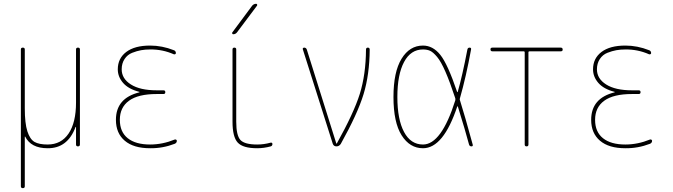

<svg xmlns="http://www.w3.org/2000/svg" viewBox="-20 -770 3540 1010"><path d="M89.8 210V-509.8Q89.8 -519.5 100.1 -519.5Q110.4 -519.5 110.4 -509.8V-200.2Q110.4 -121.1 124 -79.1Q137.7 -37.1 161.6 -23.4Q185.5 -9.8 230.5 -9.8Q301.8 -9.8 340.8 -67.4Q379.9 -125 379.9 -230.5V-509.8Q379.9 -519.5 390.1 -519.5Q400.4 -519.5 400.4 -509.8V-9.8Q400.4 0 390.1 0Q379.9 0 379.9 -9.8V-101.6Q379.9 -102.5 378.9 -102.5Q377 -102.5 377 -100.6Q335 10.7 230.5 9.8Q142.6 9.8 112.3 -51.8Q111.3 -51.8 110.4 -50.8V210Q110.4 219.7 100.1 219.7Q89.8 219.7 89.8 210Z M712.9 -284.2Q713.9 -284.2 713.9 -285.2Q713.9 -287.1 711.9 -287.1Q655.3 -301.8 627.4 -334Q599.6 -366.2 599.6 -405.3Q599.6 -462.9 644 -496.6Q688.5 -530.3 769.5 -530.3Q833 -530.3 894.5 -505.9Q904.3 -502.9 905.3 -491.2Q905.3 -487.3 902.3 -485.4Q899.4 -483.4 894.5 -484.4Q835 -510.7 769.5 -509.8Q744.1 -509.8 722.2 -505.9Q700.2 -502 675.3 -492.2Q650.4 -482.4 635.3 -459.5Q620.1 -436.5 620.1 -405.3Q620.1 -356.4 668.5 -325.7Q716.8 -294.9 804.7 -294.9H839.8Q849.6 -294.9 849.6 -285.2Q849.6 -275.4 839.8 -275.4H804.7Q707 -275.4 658.7 -240.2Q610.4 -205.1 610.4 -139.6Q610.4 -76.2 651.9 -43Q693.4 -9.8 769.5 -9.8Q835 -9.8 899.4 -36.1Q903.3 -37.1 906.7 -35.2Q910.2 -33.2 910.2 -29.3Q910.2 -18.6 899.4 -13.7Q835.9 10.7 769.5 9.8Q682.6 9.8 636.2 -29.8Q589.8 -69.3 589.8 -139.6Q589.8 -253.9 712.9 -284.2Z M1222.7 -129.9Q1222.7 -57.6 1244.6 -33.7Q1266.6 -9.8 1333 -9.8Q1368.2 -9.8 1403.3 -19.5Q1407.2 -20.5 1410.2 -18.6Q1413.1 -16.6 1413.1 -12.7Q1413.1 -2.9 1404.3 0Q1368.2 9.8 1333 9.8Q1257.8 9.8 1230.5 -20Q1203.1 -49.8 1203.1 -129.9V-509.8Q1203.1 -519.5 1212.9 -519.5Q1222.7 -519.5 1222.7 -509.8ZM1207 -589.8Q1203.1 -589.8 1201.7 -593.3Q1200.2 -596.7 1202.1 -599.6L1306.6 -740.2Q1315.4 -750 1327.1 -750Q1331.1 -750 1332.5 -746.6Q1334 -743.2 1332 -740.2L1226.6 -599.6Q1218.8 -589.8 1207 -589.8Z M1730.5 -13.7 1573.2 -509.8Q1571.3 -513.7 1573.7 -516.6Q1576.2 -519.5 1580.1 -519.5Q1589.8 -519.5 1593.8 -509.8L1749 -15.6Q1749 -14.6 1750 -14.6Q1752 -14.6 1752 -15.6Q1840.8 -174.8 1872.6 -275.9Q1904.3 -377 1905.3 -508.8Q1905.3 -519.5 1915 -519.5Q1924.8 -519.5 1924.8 -508.8Q1923.8 -377.9 1892.6 -274.9Q1861.3 -171.9 1772.5 -12.7Q1763.7 0 1750 0Q1735.4 0 1730.5 -13.7Z M2205.1 -509.8Q2140.6 -509.8 2105.5 -443.8Q2070.3 -377.9 2070.3 -259.8Q2070.3 -141.6 2105.5 -75.7Q2140.6 -9.8 2205.1 -9.8Q2301.8 -9.8 2375 -242.2Q2376 -248 2375 -252.9Q2346.7 -338.9 2323.2 -392.6Q2299.8 -446.3 2279.3 -470.7Q2258.8 -495.1 2243.2 -502.4Q2227.5 -509.8 2205.1 -509.8ZM2205.1 9.8Q2135.7 9.8 2092.8 -58.1Q2049.8 -126 2049.8 -259.8Q2049.8 -391.6 2092.3 -460.9Q2134.8 -530.3 2205.1 -530.3Q2256.8 -530.3 2295.9 -481.9Q2335 -433.6 2384.8 -286.1Q2384.8 -285.2 2386.2 -285.2Q2387.7 -285.2 2387.7 -286.1Q2412.1 -371.1 2438.5 -508.8Q2440.4 -519.5 2450.2 -519.5Q2460 -519.5 2458 -509.8Q2431.6 -365.2 2399.4 -252.9Q2397.5 -248 2399.4 -243.2Q2424.8 -163.1 2466.8 -8.8Q2468.8 0 2460 0Q2450.2 0 2447.3 -9.8Q2428.7 -80.1 2388.7 -209Q2387.7 -210.9 2385.7 -210.9Q2312.5 9.8 2205.1 9.8Z M2570.3 -500Q2560.5 -500 2560.1 -509.8Q2559.6 -519.5 2570.3 -519.5H2929.7Q2939.5 -519.5 2939.9 -509.8Q2940.4 -500 2929.7 -500H2764.6Q2759.8 -500 2759.8 -495.1V-9.8Q2759.8 0 2750 0Q2740.2 0 2740.2 -9.8V-495.1Q2740.2 -500 2735.4 -500Z M3212.9 -284.2Q3213.9 -284.2 3213.9 -285.2Q3213.9 -287.1 3211.9 -287.1Q3155.3 -301.8 3127.4 -334Q3099.6 -366.2 3099.6 -405.3Q3099.6 -462.9 3144 -496.6Q3188.5 -530.3 3269.5 -530.3Q3333 -530.3 3394.5 -505.9Q3404.3 -502.9 3405.3 -491.2Q3405.3 -487.3 3402.3 -485.4Q3399.4 -483.4 3394.5 -484.4Q3335 -510.7 3269.5 -509.8Q3244.1 -509.8 3222.2 -505.9Q3200.2 -502 3175.3 -492.2Q3150.4 -482.4 3135.3 -459.5Q3120.1 -436.5 3120.1 -405.3Q3120.1 -356.4 3168.5 -325.7Q3216.8 -294.9 3304.7 -294.9H3339.8Q3349.6 -294.9 3349.6 -285.2Q3349.6 -275.4 3339.8 -275.4H3304.7Q3207 -275.4 3158.7 -240.2Q3110.4 -205.1 3110.4 -139.6Q3110.4 -76.2 3151.9 -43Q3193.4 -9.8 3269.5 -9.8Q3335 -9.8 3399.4 -36.1Q3403.3 -37.1 3406.7 -35.2Q3410.2 -33.2 3410.2 -29.3Q3410.2 -18.6 3399.4 -13.7Q3335.9 10.7 3269.5 9.8Q3182.6 9.8 3136.2 -29.8Q3089.8 -69.3 3089.8 -139.6Q3089.8 -253.9 3212.9 -284.2Z"/></svg>

Font: Rounded-X Mgen+ 2m thin
Style: Regular
Weight: 100
Designer: [Source Han Sans]
Ryoko NISHIZUKA  (kana & ideographs); Paul D. Hunt (Latin, Greek & Cyrillic); Wenlong ZHANG  (bopomofo
Version: Version 1.059.20150602